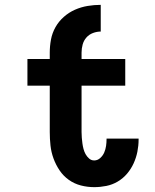

<svg xmlns="http://www.w3.org/2000/svg" viewBox="-20 -763 640 791"><path d="M185 -546Q185 -573 190 -600Q195 -627 208.5 -651Q222 -675 243 -693.5Q264 -712 289 -723Q314 -734 341 -738.5Q368 -743 395 -743V-633Q379 -633 363 -627Q347 -621 336 -608.5Q325 -596 320.5 -579.5Q316 -563 316 -546ZM368 8Q340 8 313 1Q286 -6 263.5 -22Q241 -38 225.5 -61Q210 -84 200.5 -110Q191 -136 188 -163.5Q185 -191 185 -219V-410H93V-520H185V-546H316V-520H496V-410H316V-219Q316 -207 317 -195.5Q318 -184 319.5 -172.5Q321 -161 324 -149.5Q327 -138 332.5 -128Q338 -118 347 -110Q356 -102 368 -102Q382 -102 393 -112Q404 -122 409.5 -135Q415 -148 417 -162Q419 -176 419 -190V-192H551V-188Q551 -163 546 -138Q541 -113 530.5 -90Q520 -67 503.5 -47.5Q487 -28 465 -15Q443 -2 418 3Q393 8 368 8Z"/></svg>

Font: Iosevka Extrabold Extended
Style: Regular
Weight: 800
Width: 7
Monospace: yes
Designer: Belleve Invis
Foundry: Belleve Invis
Version: Version 32.5.0; ttfautohint (v1.8.4)